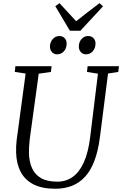

<svg xmlns="http://www.w3.org/2000/svg" viewBox="-20 -1150 751 1180"><path d="M644 -698 594 -306Q583 -221 559.8 -160.5Q536.5 -100 501.5 -62.5Q466.5 -25 421 -7.5Q375.5 10 320 10Q238.5 10 185.8 -17Q133 -44 107 -94Q81 -144 79 -212.5Q78.5 -230.5 79.2 -250Q80 -269.5 82.5 -290L137.5 -698L71 -708L74.5 -743H297L293 -708L218 -697L163 -296.5Q160 -271.5 158.8 -249.8Q157.5 -228 158 -207.5Q159.5 -155 177.2 -115.8Q195 -76.5 232.8 -55Q270.5 -33.5 332.5 -33.5Q385.5 -33.5 426.8 -62.8Q468 -92 495.2 -152.5Q522.5 -213 534 -306L582 -697L514.5 -708L518.5 -743H711L707 -708ZM330 -816Q312 -816 299.2 -830Q286.5 -844 287 -866Q288 -892 304.5 -910.2Q321 -928.5 344 -928.5Q366 -928.5 378 -915Q390 -901.5 389.5 -882Q389.5 -853 372.5 -834.5Q355.5 -816 330 -816ZM507.5 -816Q489.5 -816 476.8 -830Q464 -844 464.5 -866Q465 -892 481.2 -910.2Q497.5 -928.5 521 -928.5Q543 -928.5 555.2 -915Q567.5 -901.5 567 -882Q566.5 -853 549.8 -834.5Q533 -816 507.5 -816ZM409.5 -961 320 -1112 345.5 -1130.5Q371 -1103 396.5 -1075.5Q422 -1048 448 -1019.5Q482 -1047 517.8 -1074.2Q553.5 -1101.5 591 -1130.5L613.5 -1111.5L474 -961Z"/></svg>

Font: Merriweather 48pt Light
Style: Italic
Weight: 300
Italic angle: -7.8°
Version: Version 2.101